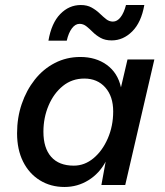

<svg xmlns="http://www.w3.org/2000/svg" viewBox="-20 -737 657 765"><path d="M237 8Q182 8 139 -18.5Q96 -45 72 -93Q48 -141 48 -206Q48 -268 66.5 -322.5Q85 -377 118.5 -419.5Q152 -462 198.5 -486Q245 -510 300 -510Q362 -510 405.5 -478.5Q449 -447 462 -389L488 -500H595L479 0H384L401 -93Q376 -46 332.5 -19Q289 8 237 8ZM274 -77Q317 -77 352.5 -106.5Q388 -136 409.5 -185.5Q431 -235 431 -293Q431 -353 399.5 -388.5Q368 -424 316 -424Q267 -424 230.5 -394.5Q194 -365 173.5 -316.5Q153 -268 153 -212Q153 -147 184 -112Q215 -77 274 -77ZM555 -717Q543 -648 507 -612Q471 -576 425 -576Q399 -576 381 -586Q363 -596 350 -609Q337 -622 324.5 -632Q312 -642 297 -642Q280 -642 266.5 -624Q253 -606 246 -575H173Q185 -645 220 -681Q255 -717 302 -717Q327 -717 345 -707Q363 -697 376.5 -684Q390 -671 402.5 -661Q415 -651 430 -651Q447 -651 460.5 -668.5Q474 -686 482 -717Z"/></svg>

Font: Work Sans Medium
Style: Italic
Weight: 500
Italic angle: -13°
Designer: Wei Huang
Foundry: Wei Huang
Version: Version 2.012; ttfautohint (v1.8.3)